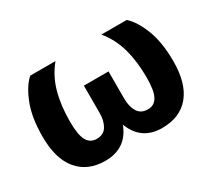

<svg xmlns="http://www.w3.org/2000/svg" viewBox="-106 -707 1012 913"><g transform="rotate(-30 399.5 -250.0)"><path d="M242.9 14.6Q147.7 14.6 94.1 -48.6Q40.5 -111.8 40.5 -234.1Q40.5 -338.1 68.2 -409.3Q95.9 -480.5 134.8 -515.1H273.4Q227.8 -459.5 208.5 -389.3Q189.2 -319.1 189.2 -230.5Q189.2 -158.9 206.2 -127.7Q223.1 -96.4 259 -96.4Q297.6 -96.4 314.8 -125.1Q332 -153.8 332 -196.3V-346.4H467.3V-196.3Q467.3 -153.8 484.4 -125.1Q501.5 -96.4 540.5 -96.4Q576.2 -96.4 593.1 -127.7Q610.1 -158.9 610.1 -230.5Q610.1 -318.8 590.7 -389.2Q571.3 -459.5 525.6 -515.1H664.6Q703.4 -480.5 731.1 -409.3Q758.8 -338.1 758.8 -234.1Q758.8 -113.3 706.1 -49.3Q653.3 14.6 554.2 14.6Q496.3 14.6 456.1 -14.4Q415.8 -43.5 395.3 -105.7H404.3Q384.5 -44.7 343.9 -15Q303.2 14.6 242.9 14.6Z"/></g></svg>

Font: RobotoFlex
Style: Regular
Weight: 400
Designer: Berlow after Robertson
Foundry: Google
Version: Version 2.136